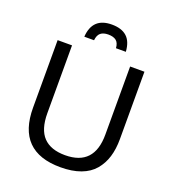

<svg xmlns="http://www.w3.org/2000/svg" viewBox="-162 -1036 1053 1169"><g transform="rotate(20 365.0 -451.0)"><path d="M361.8 -913.1Q425.3 -913.1 459.2 -882.3Q493.2 -851.6 497.6 -786.1H433.6Q431.2 -820.3 413.1 -834.5Q395 -848.6 361.8 -848.6Q330.1 -848.6 312.5 -834.2Q294.9 -819.8 291.5 -786.1H228.5Q236.8 -913.1 361.8 -913.1ZM363.3 10.7Q83 10.7 83 -273.4V-710.9H176.3V-271.5Q176.3 -167 223.6 -117.4Q271 -67.9 364.3 -67.9Q552.7 -67.9 552.7 -269.5V-710.9H645.5V-274.4Q645.5 -209.5 629.9 -158.7Q614.3 -107.9 581.5 -69.1Q548.8 -30.3 493.7 -9.8Q438.5 10.7 363.3 10.7Z"/></g></svg>

Font: Muli
Style: Regular
Weight: 400
Designer: Vernon Adams
Foundry: newtypography
Version: Version 2; ttfautohint (v1.00rc1.6-4cba) -l 8 -r 50 -G 200 -